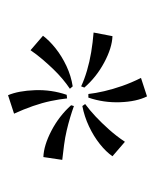

<svg xmlns="http://www.w3.org/2000/svg" viewBox="26 -747 386 478"><g transform="rotate(90 219.0 -508.0)"><path d="M105 -391 69 -422Q81 -438 100.5 -453.5Q120 -469 144.5 -480.5Q169 -492 195 -496L201 -489Q189 -481 176.5 -470.5Q164 -460 152 -447.5Q140 -435 128 -421Q116 -407 105 -391ZM217 -335Q206 -361 204.5 -402Q203 -443 216 -481L225 -482Q227 -463 231.5 -441.5Q236 -420 244 -397Q252 -374 263 -350ZM371 -423Q342 -424 305.5 -443Q269 -462 242 -492L244 -499Q258 -494 273 -489.5Q288 -485 305 -481Q322 -477 341 -474.5Q360 -472 378 -470ZM244 -520 239 -527Q254 -538 270 -553Q286 -568 302.5 -586.5Q319 -605 333 -626L369 -595Q358 -579 338.5 -563.5Q319 -548 294.5 -536.5Q270 -525 244 -520ZM214 -535Q212 -553 207 -574.5Q202 -596 194 -619Q186 -642 174 -666L220 -681Q233 -655 234.5 -614Q236 -573 223 -535ZM195 -517Q178 -525 156 -531.5Q134 -538 110 -542Q86 -546 61 -548L70 -595Q99 -594 135.5 -574.5Q172 -555 198 -525Z"/></g></svg>

Font: Ancizar Serif Light
Style: Regular
Weight: 400
Version: Version 8.100